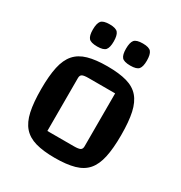

<svg xmlns="http://www.w3.org/2000/svg" viewBox="-166 -816 895 948"><g transform="rotate(30 281.0 -342.5)"><path d="M281 11Q215 11 171 -1.5Q127 -14 101 -43.5Q75 -73 64 -123.5Q53 -174 53 -250Q53 -326 64 -376.5Q75 -427 101 -456.5Q127 -486 171 -498.5Q215 -511 281 -511Q348 -511 392 -498.5Q436 -486 461.5 -456.5Q487 -427 498 -377Q509 -327 509 -250Q509 -174 498 -123.5Q487 -73 461.5 -43.5Q436 -14 391.5 -1.5Q347 11 281 11ZM183 -86H334Q361 -86 370.5 -91.5Q380 -97 380 -112V-414H229Q202 -414 192.5 -408.5Q183 -403 183 -388ZM376 -570Q339 -570 327.5 -584Q316 -598 316 -632Q316 -667 327.5 -681.5Q339 -696 376 -696Q412 -696 423.5 -681.5Q435 -667 435 -632Q435 -598 423.5 -584Q412 -570 376 -570ZM187 -570Q150 -570 138.5 -584Q127 -598 127 -632Q127 -667 138.5 -681.5Q150 -696 187 -696Q223 -696 234.5 -681.5Q246 -667 246 -632Q246 -598 234.5 -584Q223 -570 187 -570Z"/></g></svg>

Font: Changa Medium
Style: Regular
Weight: 500
Designer: Eduardo Rodriguez Tunni
Foundry: Eduardo Rodriguez Tunni
Version: Version 3.003